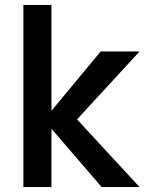

<svg xmlns="http://www.w3.org/2000/svg" viewBox="-20 -760 594 780"><path d="M293 -275 547 0H393L189 -237V0H75V-740H189V-310L389 -551H547Z"/></svg>

Font: MSTAGE Medium
Style: Regular
Weight: 500
Designer: Ninad Kale (Devanagari), Jonny Pinhorn (Latin)
Foundry: Indian Type Foundry
Version: 4.004